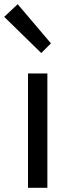

<svg xmlns="http://www.w3.org/2000/svg" viewBox="-41 -892 336 912"><path d="M92 0V-543H184V0ZM155 -640 -21 -812 43 -872 201 -686Z"/></svg>

Font: Noto Sans SC Thin
Style: Regular
Weight: 400
Version: Version 2.004-H2;hotconv 1.0.118;makeotfexe 2.5.65603